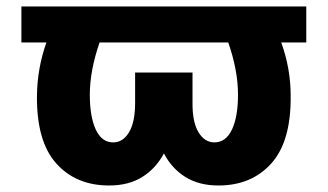

<svg xmlns="http://www.w3.org/2000/svg" viewBox="-20 -566 1017 596"><path d="M930.7 -545.9V-434.1H853Q882.3 -353.5 882.3 -268.6Q883.8 -127.4 822.3 -58.8Q760.7 9.8 658.2 9.8Q597.7 9.8 555.4 -16.6Q513.2 -43 488.8 -89.8Q463.9 -43 421.6 -16.6Q379.4 9.8 318.8 9.8Q215.8 9.8 154.5 -58.8Q93.3 -127.4 94.7 -268.6Q95.7 -354 124 -434.1H46.4V-545.9ZM289.1 -434.1Q258.8 -346.7 258.8 -272Q258.8 -203.6 277.3 -163.8Q295.9 -124 331.1 -124Q361.8 -124 380.6 -155.5Q399.4 -187 399.4 -246.1V-340.8H577.6V-246.1Q577.1 -187 596.2 -155.5Q615.2 -124 645.5 -124Q681.2 -124 700 -163.8Q718.8 -203.6 718.8 -272Q718.8 -347.7 688.5 -434.1Z"/></svg>

Font: Inter Extra Bold
Style: Regular
Weight: 800
Designer: Rasmus Andersson
Foundry: rsms
Version: Version 4.000;git-3c8e0fc